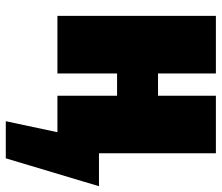

<svg xmlns="http://www.w3.org/2000/svg" viewBox="-70 -504 748 647"><g transform="rotate(90 303.5 -180.0)"><path d="M496 -140H607L513 174H388L425 0H302V-201H227V0H33V-534H227V-339H302V-534H496Z"/></g></svg>

Font: Fira Sans Condensed Black
Style: Regular
Weight: 900
Width: 3
Designer: Carrois Corporate & Edenspiekermann AG
Foundry: Carrois Corporate GbR & Edenspiekermann AG
Version: Version 4.203